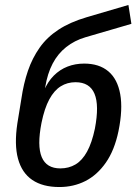

<svg xmlns="http://www.w3.org/2000/svg" viewBox="-20 -744 550 773"><path d="M219 9Q152 9 110 -19.5Q68 -48 52.5 -105Q37 -162 50 -248L66 -346Q75 -408 92.5 -459Q110 -510 139.5 -552Q169 -594 215.5 -624.5Q262 -655 330 -675L497 -724L509 -648L324 -594Q280 -581 246.5 -554.5Q213 -528 192 -488Q171 -448 162 -393L160 -377H156Q172 -415 196.5 -439.5Q221 -464 252 -476Q283 -488 319 -488Q379 -488 416 -457Q453 -426 464 -365Q475 -304 457 -216Q441 -139 406 -89Q371 -39 323.5 -15Q276 9 219 9ZM223 -66Q257 -66 284 -82Q311 -98 330.5 -133.5Q350 -169 362 -226Q380 -320 360.5 -366.5Q341 -413 284 -413Q251 -413 224.5 -396.5Q198 -380 178.5 -344Q159 -308 147 -249Q129 -157 148 -111.5Q167 -66 223 -66Z"/></svg>

Font: Nunito Sans 10pt Condensed SemiBold
Style: Italic
Weight: 600
Width: 3
Italic angle: -9°
Designer: Vernon Adams
Foundry: Vernon Adams
Version: Version 3.101;gftools[0.9.27]